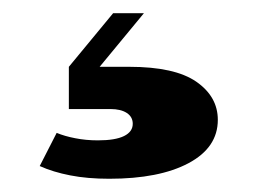

<svg xmlns="http://www.w3.org/2000/svg" viewBox="-20 -50 389 290"><path d="M65.6 150.7Q77.6 155.7 93.7 158.8Q109.8 162 127.8 162Q154.1 162 167.3 155.5Q180.5 149 180.5 137Q180.5 126.5 171.5 120.6Q162.4 114.7 146.8 114.7H84V50.9H175.1Q244 50.9 276.5 73.4Q309 96 309 131Q309 172.9 264.7 196.5Q220.5 220 145 220Q112 220 86.1 214.9Q60.2 209.9 40 200.8ZM150.9 -30.1H197.4L130.5 50.9H84Z"/></svg>

Font: Hepta Slab ExtraLight
Style: Regular
Weight: 200
Designer: Michael LaGattuta
Foundry: Michael LaGattuta
Version: Version 1.100